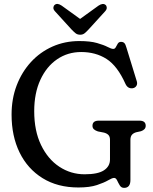

<svg xmlns="http://www.w3.org/2000/svg" viewBox="-20 -917 762 954"><path d="M628 -22.5Q628 16.5 596.5 16.5Q582.5 16.5 575 4Q567.5 -8.5 561.8 -20.8Q556 -33 547 -33Q537.5 -33 517.5 -21.2Q497.5 -9.5 461.8 2.5Q426 14.5 369.5 14.5Q266 14.5 191.5 -31.8Q117 -78 77.2 -159.5Q37.5 -241 37.5 -347.5Q37.5 -426.5 63 -493Q88.5 -559.5 134 -609Q179.5 -658.5 241 -685.8Q302.5 -713 374 -713Q428.5 -713 462.2 -703.2Q496 -693.5 514.5 -683.8Q533 -674 543 -674Q551 -674 555.5 -682.8Q560 -691.5 565.2 -700.2Q570.5 -709 581.5 -709Q592 -709 598 -702.8Q604 -696.5 608.5 -679.5L660 -512Q663.5 -499.5 657.5 -490Q651.5 -480.5 639 -478.5Q615 -475.5 603.5 -500Q563.5 -589.5 509.5 -624Q455.5 -658.5 383.5 -658.5Q316.5 -658.5 263.8 -622.5Q211 -586.5 180.5 -520.2Q150 -454 150 -364.5Q150 -267 183.8 -196.8Q217.5 -126.5 274.5 -88.8Q331.5 -51 400.5 -51Q466.5 -51 496.5 -70.8Q526.5 -90.5 526.5 -124.5V-222.5Q526.5 -238 519 -246Q511.5 -254 497 -258L466.5 -264Q454 -268 446.8 -274.5Q439.5 -281 439.5 -292Q439.5 -317.5 471 -317.5H672.5Q704 -317.5 704 -292Q704 -273 680.5 -265L657.5 -260Q644 -256.5 636 -247.8Q628 -239 628 -222.5ZM420.5 -771Q409.5 -759 400.5 -751.8Q391.5 -744.5 378.5 -744.5Q364.5 -744.5 355.5 -751.8Q346.5 -759 335 -771L253 -861Q244.5 -870.5 245.2 -879.2Q246 -888 251.5 -892.5Q264.5 -904 286.5 -889L378 -823L469.5 -889Q491.5 -903.5 504.5 -892.5Q510 -888 510.5 -879.2Q511 -870.5 502.5 -861Z"/></svg>

Font: Fraunces 72pt S100
Style: Regular
Weight: 400
Version: Version 1.000; ttfautohint (v1.8.3)